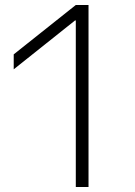

<svg xmlns="http://www.w3.org/2000/svg" viewBox="-20 -750 540 770"><path d="M284 0V-668H281L35 -472V-532L284 -730H335V0Z"/></svg>

Font: M PLUS Code Latin Light
Style: Regular
Weight: 300
Designer: Coji Morishita
Foundry: UNDERFOREST DESIGN
Version: Version 1.002; ttfautohint (v1.8.3)